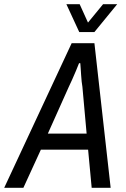

<svg xmlns="http://www.w3.org/2000/svg" viewBox="-59 -891 598 911"><path d="M-39 0 281 -686H389L466 0H376L359 -181H135L52 0ZM168 -257H352L332 -479Q330 -490 328.5 -504Q327 -518 326 -534Q325 -550 324 -564.5Q323 -579 322 -591H316Q310 -575 301 -554Q292 -533 283 -512.5Q274 -492 267 -478ZM497 -871 389 -739H317L256 -871H319L372 -754H334L430 -871Z"/></svg>

Font: Archivo Condensed
Style: Italic
Weight: 400
Width: 3
Italic angle: -10°
Designer: Hector Gatti
Foundry: Omnibus-Type
Version: Version 2.001